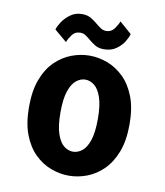

<svg xmlns="http://www.w3.org/2000/svg" viewBox="-79 -748 708 824"><g transform="rotate(10 275.0 -335.5)"><path d="M275.5 11Q236.5 11 197.8 -3.5Q159 -18 127 -49.2Q95 -80.5 76 -130.2Q57 -180 57 -251Q57 -321.5 76 -371.2Q95 -421 127 -452Q159 -483 197.8 -497.5Q236.5 -512 275.5 -512Q315 -512 353.8 -497.5Q392.5 -483 424.5 -452Q456.5 -421 475.8 -371.2Q495 -321.5 495 -251Q495 -180 475.8 -130.2Q456.5 -80.5 424.5 -49.2Q392.5 -18 353.8 -3.5Q315 11 275.5 11ZM275.5 -93.5Q296 -93.5 314.8 -107.8Q333.5 -122 345.2 -156.2Q357 -190.5 357 -251Q357 -309.5 345.2 -343.8Q333.5 -378 314.8 -392.8Q296 -407.5 275.5 -407.5Q255 -407.5 236.2 -392.8Q217.5 -378 205.8 -344Q194 -310 194 -251Q194 -191 206 -156.5Q218 -122 236.5 -107.8Q255 -93.5 275.5 -93.5ZM330 -549.5Q306.5 -549.5 290.8 -559.2Q275 -569 263 -579.5Q252.5 -588.5 242.2 -595.2Q232 -602 219.5 -602Q196 -602 182.8 -583.8Q169.5 -565.5 165 -551.5L111 -597Q114 -609.5 127 -629.8Q140 -650 161.8 -666Q183.5 -682 212.5 -682Q236 -682 252 -672.5Q268 -663 280.5 -652Q292 -642.5 302.5 -635.5Q313 -628.5 326.5 -628.5Q348.5 -628.5 361.8 -647Q375 -665.5 380 -679.5L432.5 -633.5Q429 -619.5 417 -599.8Q405 -580 383.2 -564.8Q361.5 -549.5 330 -549.5Z"/></g></svg>

Font: Trispace SemiCondensed SemiBold
Style: Regular
Weight: 600
Width: 4
Designer: Tyler Finck
Foundry: Etcetera Type Company
Version: Version 1.210; ttfautohint (v1.8.3)